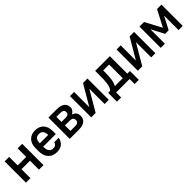

<svg xmlns="http://www.w3.org/2000/svg" viewBox="328 -1896 3379 3379"><g transform="rotate(-45 2017.5 -206.5)"><path d="M67 -530H179V-317H391V-530H504V0H391V-223H179V0H67Z M835 8Q785 8 745 -8Q705 -24 676 -55Q647 -86 631.5 -131Q616 -176 616 -235V-306Q616 -418 673.5 -478Q731 -538 830 -538Q929 -538 986.5 -478Q1044 -418 1044 -304V-233H729Q730 -151 758 -118Q786 -85 835 -85Q876 -85 896.5 -105Q917 -125 922 -151H1034Q1020 -76 970.5 -34Q921 8 835 8ZM832 -445Q784 -445 757.5 -416Q731 -387 729 -317H938Q936 -387 909 -416Q882 -445 832 -445Z M1157 -530H1361Q1466 -530 1513.5 -489.5Q1561 -449 1561 -385Q1561 -348 1538.5 -318Q1516 -288 1484 -277Q1533 -264 1557 -230.5Q1581 -197 1581 -150Q1581 -81 1533 -40.5Q1485 0 1381 0H1157ZM1381 -90Q1429 -90 1449 -107.5Q1469 -125 1469 -159Q1469 -192 1449 -209.5Q1429 -227 1381 -227H1265V-90ZM1361 -313Q1409 -313 1429 -329.5Q1449 -346 1449 -377Q1449 -406 1429 -423Q1409 -440 1361 -440H1265V-313Z M1692 -530H1795V-151L2018 -530H2129V0H2025V-380L1802 0H1692Z M2208 -95H2259Q2280 -118 2292.5 -152Q2305 -186 2311 -228Q2317 -270 2318.5 -319Q2320 -368 2320 -421V-530H2685V-95H2751V125H2647V0H2312V125H2208ZM2572 -95V-435H2425V-383Q2425 -292 2415.5 -221Q2406 -150 2375 -95Z M2852 -530H2955V-151L3178 -530H3289V0H3185V-380L2962 0H2852Z M3422 -530H3536L3699 -223L3860 -530H3969V0H3865V-360L3740 -120H3651L3525 -360V0H3422Z"/></g></svg>

Font: Golos UI Medium
Style: Regular
Weight: 500
Designer: A.Korolkova, Vitaly Kuzmin
Foundry: ParaType Ltd
Version: Version 2.000